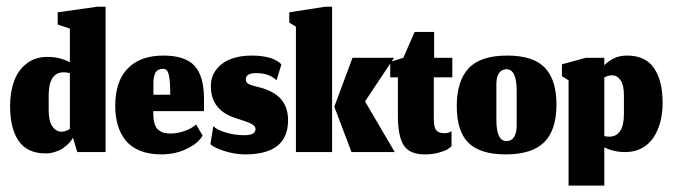

<svg xmlns="http://www.w3.org/2000/svg" viewBox="-20 -457 2024 577"><path d="M212.3 0H297.3V-436.7H271.3L153.3 -420V-383.3L190 -371V-270Q177.7 -276.7 160.7 -281.3Q143.7 -286 122 -286Q85.7 -286 60 -266Q34.3 -246 22.3 -213.2Q10.3 -180.3 10.3 -138.3Q10.3 -71.3 36 -33.7Q61.7 4 116.7 4Q131 4 144 0Q157 -4 165.7 -9.3Q174.3 -14.7 182 -21.8Q189.7 -29 193.2 -33.7Q196.7 -38.3 199.3 -43ZM165.3 -61.3Q148.3 -61.3 137.3 -77.3Q126.3 -93.3 126.3 -124.7V-171.3Q126.7 -239.3 171 -239.7Q179.7 -239.7 190 -237.3V-69.7Q184 -65.7 177.7 -63.5Q171.3 -61.3 165.3 -61.3Z M491.7 -172.3H441V-200.3Q441 -212.3 441.8 -220.2Q442.7 -228 445.7 -235.5Q448.7 -243 455 -246.5Q461.3 -250 471.3 -250Q483 -250 487.3 -232.3Q491.7 -214.7 491.7 -172.3ZM465 7Q485 7 507 2.3Q529 -2.3 552.8 -15.8Q576.7 -29.3 589 -49.3L569.3 -83Q560 -74.3 546.2 -68Q532.3 -61.7 518.8 -58.7Q505.3 -55.7 493.7 -55.7Q481.7 -55.7 473.3 -57.7Q465 -59.7 457 -65.7Q449 -71.7 444.8 -84.3Q440.7 -97 440.7 -116.7V-123H593V-160Q593 -228.3 564.7 -259.2Q536.3 -290 470.7 -290Q402.3 -290 364.3 -251.7Q326.3 -213.3 326.3 -138.7Q326.3 -107.3 333.7 -81.8Q341 -56.3 356.8 -36Q372.7 -15.7 400.2 -4.3Q427.7 7 465 7Z M716.7 7Q845.7 7 845.7 -95.7Q845.7 -131 828 -154.7Q810.3 -178.3 771.3 -191.3Q764.3 -193.3 754.7 -195.8Q745 -198.3 739.7 -199.8Q734.3 -201.3 728.8 -203.8Q723.3 -206.3 721 -209.8Q718.7 -213.3 718.7 -218.7Q718.7 -237.3 750.3 -237.3Q789 -237.3 811 -215.7L825.7 -263.3Q825.7 -263.3 819.7 -269Q792.7 -290 735.7 -290Q702.3 -290 675.3 -280.3Q648.3 -270.7 631 -249.2Q613.7 -227.7 613.7 -197.7Q613.7 -124.3 691.3 -101Q721.3 -92 734.7 -85.2Q748 -78.3 748 -69.7Q748 -60.7 740.5 -55.7Q733 -50.7 713 -50.7Q685.3 -50.7 658.8 -58.7Q632.3 -66.7 621 -77.7L612.3 -24Q621.3 -14 653.3 -3.5Q685.3 7 716.7 7Z M1036.3 0H1166.3L1077 -152.3L1164.3 -283.3H1039.3L984.7 -136.3ZM869.3 0H978V-436.7H956.3L849.3 -420V-389L869.3 -377Z M1256.3 7Q1279 7 1297.5 2Q1316 -3 1324 -7.8Q1332 -12.7 1337 -17.7V-63Q1333.3 -60 1327.7 -58.3Q1322 -56.7 1315 -56.7Q1299 -56.7 1291.3 -65.3Q1283.7 -74 1283.7 -100.7V-224.7H1339.3V-283.3H1284.7V-361H1226L1192 -283.3L1152.7 -271V-224.7H1175.7V-111.3Q1175.7 -47 1193.5 -20Q1211.3 7 1256.3 7Z M1502.3 -33Q1471.7 -33 1471.7 -96V-204.3Q1471.7 -225.7 1479.7 -237.3Q1487.7 -249 1502 -249Q1532.7 -249 1532.7 -184V-78.7Q1532.7 -57.3 1524.8 -45.2Q1517 -33 1502.3 -33ZM1499.7 7Q1578.7 7 1615.5 -29.7Q1652.3 -66.3 1652.3 -143Q1652.3 -217 1617.5 -253.5Q1582.7 -290 1504.3 -290Q1424 -290 1388.3 -251.8Q1352.7 -213.7 1352.7 -138.3Q1352.7 -62.3 1388 -27.7Q1423.3 7 1499.7 7Z M1859.3 0Q1887 0 1908.5 -11.5Q1930 -23 1943.7 -43.3Q1957.3 -63.7 1964.3 -90.2Q1971.3 -116.7 1971.3 -148Q1971.3 -214.7 1945.5 -252.3Q1919.7 -290 1864.7 -290Q1842 -290 1825 -281.7Q1808 -273.3 1796 -261V-283.3H1740.3L1668.7 -263.7V-228L1688.7 -215.7V100.7H1796V-14Q1808 -8 1824 -4Q1840 0 1859.3 0ZM1810.3 -46.3Q1807 -46.3 1803.5 -46.7Q1800 -47 1796 -48V-224Q1807.7 -230.7 1818.7 -230.7Q1834.7 -230.7 1844.8 -216Q1855 -201.3 1855 -171.3V-114.7Q1855 -46.3 1810.3 -46.3Z"/></svg>

Font: Jomhuria
Style: Regular
Weight: 400
Designer: Arabic design by Kourosh Beigpour, Latin design by Eben Sorkin, engineering by Lasse Fister and Khaled Hosney
Version: Version 1.0010